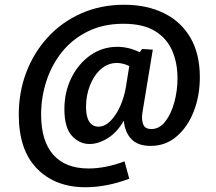

<svg xmlns="http://www.w3.org/2000/svg" viewBox="-20 -677 910 808"><path d="M340 111Q213 111 136 33Q59 -45 59 -195Q59 -290 91 -373.5Q123 -457 182 -521Q241 -585 322.5 -621Q404 -657 503 -657Q597 -657 669 -622Q741 -587 781 -519Q821 -451 821 -352Q821 -274 795.5 -208.5Q770 -143 723.5 -103Q677 -63 614 -63Q561 -63 533.5 -91Q506 -119 501 -169Q473 -120 433.5 -95.5Q394 -71 357 -71Q314 -71 282.5 -105.5Q251 -140 251 -218Q251 -290 280.5 -349.5Q310 -409 360.5 -444.5Q411 -480 474 -480Q496 -480 520 -474.5Q544 -469 568 -457L578 -471L623 -468L579 -201Q575 -174 582.5 -154Q590 -134 617 -134Q651 -134 675.5 -165.5Q700 -197 713.5 -246Q727 -295 727 -348Q727 -412 704.5 -464Q682 -516 632 -546.5Q582 -577 499 -577Q415 -577 350 -545Q285 -513 241.5 -459Q198 -405 175.5 -336.5Q153 -268 153 -195Q153 -84 204 -26Q255 32 353 32Q424 32 504 2L524 75Q477 93 430 102Q383 111 340 111ZM394 -144Q421 -144 444.5 -167.5Q468 -191 485.5 -229.5Q503 -268 510 -312L524 -399Q497 -412 472 -412Q434 -412 404.5 -386Q375 -360 358.5 -317.5Q342 -275 342 -227Q342 -185 356 -164.5Q370 -144 394 -144Z"/></svg>

Font: Bitter SemiBold
Style: Italic
Weight: 600
Italic angle: -9°
Designer: Sol Matas, and Bitter project Authors
Foundry: Sol Matas
Version: Version 2.001